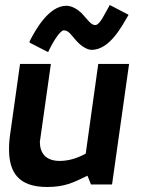

<svg xmlns="http://www.w3.org/2000/svg" viewBox="-20 -736 579 766"><path d="M235 -615C254 -615 265 -595 285 -573C300 -556 325 -537 346 -537C419 -538 467 -633 493 -677L418 -716C398 -682 379 -636 360 -636C342 -636 330 -658 306 -683C292 -697 268 -713 245 -713C175 -713 122 -618 98 -571V-566L172 -528C190 -567 219 -615 235 -615ZM168 10C237 10 272 -7 329 -35L343 0H427L495 -481H372L322 -123C287 -104 253 -94 218 -94C163 -94 139 -125 139 -170L183 -481H60L22 -211C18 -186 16 -163 16 -141C16 -48 54 10 168 10Z"/></svg>

Font: Cantarell
Style: BoldOblique
Weight: 700
Italic angle: -8°
Designer: Dave Crossland
Version: Version 0.024